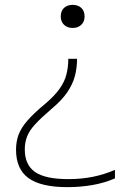

<svg xmlns="http://www.w3.org/2000/svg" viewBox="-20 -550 540 790"><path d="M297 -308Q297 -270 288 -236.5Q279 -203 256.5 -170Q234 -137 191 -101Q149 -65 125 -39Q101 -13 91.5 11.5Q82 36 82 65Q82 128 124 157.5Q166 187 261 187Q315 187 362 177.5Q409 168 453 149V184Q409 203 359.5 211.5Q310 220 257 220Q149 220 97.5 183Q46 146 46 66Q46 32 56.5 4Q67 -24 93 -54Q119 -84 165 -122Q204 -155 225 -184.5Q246 -214 253.5 -244.5Q261 -275 261 -308ZM279 -530Q301 -530 314.5 -517.5Q328 -505 328 -482Q328 -461 314.5 -448Q301 -435 279 -435Q257 -435 243.5 -448Q230 -461 230 -482Q230 -505 243.5 -517.5Q257 -530 279 -530Z"/></svg>

Font: M PLUS Code Latin ExtraLight
Style: Regular
Weight: 250
Designer: Coji Morishita
Foundry: UNDERFOREST DESIGN
Version: Version 1.002; ttfautohint (v1.8.3)